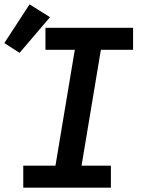

<svg xmlns="http://www.w3.org/2000/svg" viewBox="-55 -863 675 883"><path d="M52 0V-101H200L289 -634H154V-735H557V-634H409L320 -101H455V0ZM35 -620 -35 -665 81 -843 175 -784Z"/></svg>

Font: Iosevka Curly Extended
Style: Bold Italic
Weight: 700
Width: 7
Italic angle: -9°
Monospace: yes
Designer: Belleve Invis
Foundry: Belleve Invis
Version: Version 11.1.0; ttfautohint (v1.8.3)